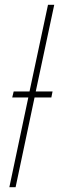

<svg xmlns="http://www.w3.org/2000/svg" viewBox="-20 -780 246 800"><path d="M19 0 98 -374H31L37 -399H103L180 -760H206L129 -399H199L194 -374H124L45 0Z"/></svg>

Font: Noto Sans UI SemiCondensed Thin
Style: Italic
Weight: 250
Width: 4
Italic angle: -12°
Designer: Monotype Design Team
Foundry: Monotype Imaging Inc.
Version: Version 1.901